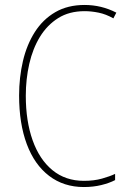

<svg xmlns="http://www.w3.org/2000/svg" viewBox="-20 -744 515 774"><path d="M321 -699Q259 -699 214.5 -671Q170 -643 141 -595.5Q112 -548 98 -486.5Q84 -425 84 -358Q84 -256 111.5 -178.5Q139 -101 191.5 -58Q244 -15 318 -15Q359 -15 391 -24Q423 -33 444 -43V-18Q421 -6 388.5 2Q356 10 318 10Q237 10 178 -35Q119 -80 88 -163Q57 -246 57 -359Q57 -432 72.5 -498Q88 -564 120.5 -615Q153 -666 203 -695Q253 -724 321 -724Q389 -724 449 -693L437 -670Q407 -687 377.5 -693Q348 -699 321 -699Z"/></svg>

Font: Noto Sans Georgian Condensed Thin
Style: Regular
Weight: 100
Width: 3
Designer: Monotype Design Team, Akaki Razmadze
Foundry: Google LLC
Version: Version 2.005; ttfautohint (v1.8.4.7-5d5b)